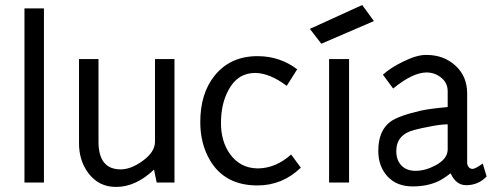

<svg xmlns="http://www.w3.org/2000/svg" viewBox="-20 -732 1986 770"><path d="M156.2 0H78.1V-698.2H156.2Z M679.7 0H608.4L597.7 -51.8Q523.4 18.6 444.3 17.6Q376 17.6 334 -38.1Q295.9 -89.8 296.9 -160.2V-495.1H375V-164.1Q375 -52.7 463.9 -52.7Q505.9 -52.7 553.7 -87.9Q601.6 -123 601.6 -164.1V-495.1H679.7Z M1012.7 11.7Q881.8 11.7 822.3 -88.9Q783.2 -155.3 783.2 -242.2Q783.2 -357.4 840.8 -428.7Q904.3 -507.8 1015.6 -506.8Q1103.5 -505.9 1171.9 -454.1L1129.9 -387.7Q1062.5 -438.5 1003.9 -439.5Q932.6 -439.5 896.5 -371.1Q866.2 -316.4 866.2 -238.3Q866.2 -165 902.3 -114.3Q943.4 -57.6 1012.7 -56.6Q1085 -56.6 1147.5 -112.3L1186.5 -59.6Q1112.3 11.7 1012.7 11.7Z M1299.8 0V-495.1H1379.9V0ZM1268.6 -556.6 1222.7 -616.2 1432.6 -711.9 1479.5 -647.5Z M1849.6 10.7Q1808.6 10.7 1787.1 -37.1Q1756.8 -13.7 1735.4 -3.9Q1691.4 15.6 1634.8 15.6Q1571.3 15.6 1534.2 -24.4Q1497.1 -64.5 1497.1 -127Q1497.1 -208 1545.9 -244.1Q1578.1 -267.6 1667 -288.1Q1701.2 -295.9 1775.4 -302.7V-366.2Q1775.4 -399.4 1749.5 -420.4Q1723.6 -441.4 1690.4 -441.4Q1635.7 -441.4 1556.6 -377L1515.6 -432.6Q1546.9 -460.9 1597.7 -485.4Q1653.3 -512.7 1690.4 -511.7Q1759.8 -511.7 1806.6 -468.8Q1853.5 -425.8 1853.5 -357.4V-75.2Q1858.4 -55.7 1874 -54.7Q1884.8 -53.7 1916 -76.2L1931.6 -24.4Q1898.4 10.7 1849.6 10.7ZM1775.4 -233.4Q1746.1 -233.4 1699.2 -223.6Q1671.9 -218.8 1641.6 -210.9Q1569.3 -192.4 1569.3 -126Q1569.3 -89.8 1589.8 -68.4Q1610.4 -46.9 1646.5 -46.9Q1685.5 -46.9 1725.6 -68.4Q1774.4 -93.8 1775.4 -131.8Z"/></svg>

Font: Puritan
Style: Regular
Weight: 400
Version: 2.0a